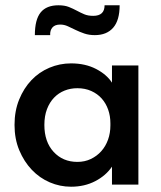

<svg xmlns="http://www.w3.org/2000/svg" viewBox="-20 -699 609 727"><path d="M249 8Q207 8 168.5 -8.5Q130 -25 100.5 -56Q71 -87 53 -130Q35 -173 35 -226Q35 -279 52.5 -322Q70 -365 99 -395.5Q128 -426 167 -442.5Q206 -459 249 -459Q303 -459 343.5 -438Q384 -417 404 -386V-451H504V0H404V-68Q381 -34 340.5 -13Q300 8 249 8ZM273 -86Q301 -86 324 -97Q347 -108 363.5 -126.5Q380 -145 389 -170Q398 -195 398 -224V-232Q398 -260 389.5 -284Q381 -308 365 -326Q349 -344 325.5 -354.5Q302 -365 273 -365Q247 -365 224.5 -356Q202 -347 185 -329.5Q168 -312 158 -286Q148 -260 148 -226Q148 -162 183 -124Q218 -86 273 -86ZM339 -566Q317 -566 299.5 -572Q282 -578 266.5 -585.5Q251 -593 237 -599.5Q223 -606 208 -606Q188 -606 178.5 -595Q169 -584 170 -566H112Q112 -625 134 -652Q156 -679 201 -679Q225 -679 241 -672.5Q257 -666 271 -658.5Q285 -651 299 -645Q313 -639 333 -639Q376 -639 376 -679H433Q433 -622 408.5 -594Q384 -566 339 -566Z"/></svg>

Font: Tilda Sans Semibold
Style: Regular
Weight: 600
Designer: ParaType Ltd
Foundry: ParaType Ltd
Version: Version 1.009